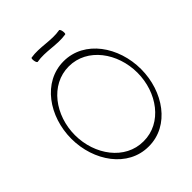

<svg xmlns="http://www.w3.org/2000/svg" viewBox="-268 -1145 1314 1314"><g transform="rotate(-45 388.5 -488.5)"><path d="M271 -935C359 -951 449 -920 538 -935C542 -936 543 -948 541 -961C539 -975 533 -985 529 -985C441 -969 351 -1000 262 -985C258 -984 257 -972 259 -959C261 -945 267 -935 271 -935ZM737 -400C737 -615 602 -813 400 -813C198 -813 62 -615 62 -400C62 -185 198 13 400 12C602 13 737 -185 737 -400ZM97 -400C97 -590 221 -763 400 -763C579 -763 702 -590 702 -400C702 -210 579 -37 400 -38C221 -37 97 -210 97 -400Z"/></g></svg>

Font: Nupuram Thin
Style: Regular
Weight: 100
Designer: Santhosh Thottingal (santhosh.thottingal@gmail.com)
Foundry: SMC
Version: Version 1.000